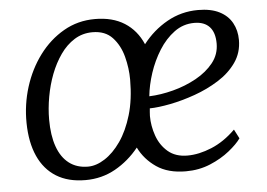

<svg xmlns="http://www.w3.org/2000/svg" viewBox="-45 -622 960 691"><g transform="rotate(-5 435.0 -277.0)"><path d="M237.5 10Q175 10 132.2 -16.5Q89.5 -43 67 -92.8Q44.5 -142.5 43.5 -213Q42.5 -279.5 62.2 -342.5Q82 -405.5 119.2 -455.5Q156.5 -505.5 207.8 -535Q259 -564.5 321 -564.5Q384.5 -564.5 427.8 -537Q471 -509.5 493 -458.5Q530 -506.5 581.5 -535.5Q633 -564.5 693.5 -564.5Q740 -564.5 770.5 -549Q801 -533.5 816 -506.2Q831 -479 831 -444.5Q831 -398.5 806.2 -363.2Q781.5 -328 741.2 -302.8Q701 -277.5 654.5 -261Q608 -244.5 564.5 -236Q521 -227.5 490 -227Q489.5 -220.5 488.8 -213.5Q488 -206.5 488 -199.5Q488 -163.5 500.5 -128Q513 -92.5 540.2 -69.2Q567.5 -46 610.5 -46Q652 -46 698 -65Q744 -84 785 -124.5L802 -91.5Q788 -71.5 758.5 -47.8Q729 -24 688.5 -7Q648 10 600 10Q535.5 10 494 -18.5Q452.5 -47 431 -90.5Q394.5 -45 345.5 -17.5Q296.5 10 237.5 10ZM250.5 -37.5Q280 -37.5 311.2 -57.5Q342.5 -77.5 369 -115.5Q395.5 -153.5 412 -209Q428.5 -264.5 428.5 -336.5Q428.5 -377.5 417.5 -419.5Q406.5 -461.5 380.2 -489.8Q354 -518 308 -518Q272 -518 242.8 -499.8Q213.5 -481.5 191.8 -450.5Q170 -419.5 155.2 -381Q140.5 -342.5 133 -300.2Q125.5 -258 125.5 -218.5Q125.5 -161 139.8 -120.8Q154 -80.5 182 -59Q210 -37.5 250.5 -37.5ZM492 -270.5Q533.5 -272 578.5 -283.8Q623.5 -295.5 662.8 -317.2Q702 -339 726 -369.2Q750 -399.5 750 -438.5Q750 -478.5 731 -499Q712 -519.5 676 -519.5Q636 -519.5 603.8 -495.8Q571.5 -472 548 -434.5Q524.5 -397 510.2 -353.8Q496 -310.5 492 -270.5Z"/></g></svg>

Font: Merriweather 24pt Light
Style: Italic
Weight: 300
Italic angle: -7.8°
Version: Version 2.101